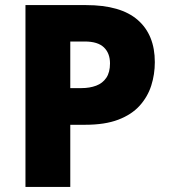

<svg xmlns="http://www.w3.org/2000/svg" viewBox="-20 -734 668 754"><path d="M318 -714Q454 -714 521 -655.5Q588 -597 588 -490Q588 -442 574 -398Q560 -354 528.5 -319Q497 -284 444.5 -264Q392 -244 315 -244H256V0H80V-714ZM313 -571H256V-388H300Q332 -388 357.5 -397.5Q383 -407 397.5 -428.5Q412 -450 412 -485Q412 -525 388 -548Q364 -571 313 -571Z"/></svg>

Font: Noto Sans Oriya ExtraBold
Style: Regular
Weight: 800
Version: Version 2.003